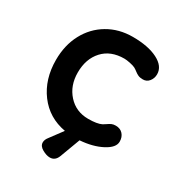

<svg xmlns="http://www.w3.org/2000/svg" viewBox="-167 -654 849 915"><g transform="rotate(30 257.5 -197.0)"><path d="M324 9 283 119Q271 151 242 151Q223 151 200 138Q177 125 177 105Q177 90 189 75L241 5Q146 -12 90.5 -86.5Q35 -161 35 -267Q35 -348 68.5 -411Q102 -474 162 -509.5Q222 -545 298 -545Q383 -545 435 -518.5Q487 -492 487 -448Q487 -426 474 -409.5Q461 -393 440 -393Q424 -393 414 -397.5Q404 -402 394.5 -409.5Q385 -417 376 -422Q366 -427 346.5 -431Q327 -435 315 -435Q240 -435 197.5 -388.5Q155 -342 155 -267Q155 -195 198 -147.5Q241 -100 308 -100Q357 -100 381 -112Q387 -115 397.5 -122.5Q408 -130 417 -134Q426 -138 439 -138Q464 -138 478.5 -122Q493 -106 493 -81Q493 -48 443.5 -22Q394 4 324 9Z"/></g></svg>

Font: Quicksand
Style: Bold
Weight: 700
Version: Version 3.000